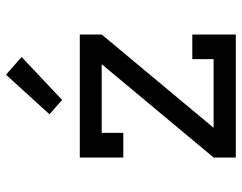

<svg xmlns="http://www.w3.org/2000/svg" viewBox="-103 -703 806 640"><g transform="rotate(-90 300.0 -383.0)"><path d="M95 0V-74L406 -447H177V-375H95V-520H505V-447L194 -74H423V-145H505V0ZM287 -579 239 -621 371 -766 430 -714Z"/></g></svg>

Font: Iosevka Plex Etoile
Style: Regular
Weight: 400
Designer: Belleve Invis
Foundry: Belleve Invis
Version: Version 25.1.1; ttfautohint (v1.8.4)